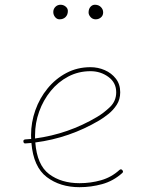

<svg xmlns="http://www.w3.org/2000/svg" viewBox="-20 -776 622 797"><path d="M487.3 -57.6Q450.2 -24.4 404.1 -11.7Q357.9 1 310.1 1Q229.5 1 174.1 -41Q118.7 -83 110.4 -182.6Q98.1 -181.6 85.9 -180.7Q78.1 -179.7 77.1 -188.5Q76.2 -196.3 85 -197.3Q97.2 -198.2 109.4 -199.2Q108.9 -207 108.9 -214.8Q108.9 -268.1 126.7 -318.4Q144.5 -368.7 177.5 -408.9Q210.4 -449.2 255.6 -473.1Q300.8 -497.1 355.5 -497.1Q386.7 -497.1 414.8 -484.9Q442.9 -472.7 460.9 -449.5Q479 -426.3 479 -393.1Q479 -363.3 464.6 -341.1Q450.2 -318.8 429.9 -302.7Q409.7 -286.6 391.6 -275.9Q268.6 -203.1 126.5 -184.6Q133.8 -90.8 184.1 -53.2Q234.4 -15.6 310.1 -15.6Q356.4 -15.6 399.4 -27.8Q442.4 -40 475.6 -70.3Q482.4 -76.2 487.8 -69.8Q493.7 -63 487.3 -57.6ZM355.5 -480.5Q305.7 -480.5 263.4 -458.3Q221.2 -436 190.4 -398.2Q159.7 -360.4 142.6 -313Q125.5 -265.6 125.5 -214.8Q125.5 -208 125.5 -201.2Q263.7 -219.7 382.8 -290.5Q410.2 -306.6 436.3 -331.5Q462.4 -356.4 462.4 -393.1Q462.4 -433.1 429.9 -456.8Q397.5 -480.5 355.5 -480.5ZM408.2 -724.6Q408.2 -711.4 398.9 -703.6Q389.6 -695.8 377.4 -695.8Q364.3 -695.8 356 -705.1Q347.7 -714.4 347.7 -724.1Q347.7 -738.8 355.5 -747.6Q363.3 -756.3 374 -756.3Q389.2 -756.3 398.7 -746.8Q408.2 -737.3 408.2 -724.6ZM261.7 -730.5Q261.7 -714.8 252.2 -705.3Q242.7 -695.8 227.1 -695.8Q216.3 -695.8 208.7 -705.1Q201.2 -714.4 201.2 -726.1Q201.2 -738.8 210 -747.6Q218.8 -756.3 231.4 -756.3Q243.2 -756.3 252.4 -748.8Q261.7 -741.2 261.7 -730.5Z"/></svg>

Font: Mikhak-FD Thin
Style: Regular
Weight: 100
Designer: Amin Abedi
Version: Version 3.2